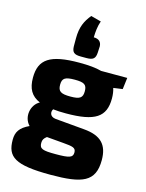

<svg xmlns="http://www.w3.org/2000/svg" viewBox="-142 -885 877 1156"><g transform="rotate(15 296.5 -307.5)"><path d="M282 -549H317C358 -549 372 -561 374 -598L376 -638C375 -665 359 -681 327 -681C328 -717 331 -750 343 -784L279 -801C245 -759 225 -718 225 -648V-598C226 -561 239 -549 282 -549ZM585 -497H422C386 -507 341 -511 284 -511C101 -511 36 -467 36 -352C36 -284 59 -242 115 -218C63 -191 47 -111 92 -65C34 -38 15 -7 15 41C15 147 66 186 289 186C487 186 565 157 565 21C565 -73 522 -122 413 -131L232 -147C195 -151 191 -181 203 -199C227 -196 253 -195 283 -195C465 -195 528 -238 528 -353C528 -377 525 -398 519 -417L576 -425ZM283 -300C223 -300 205 -312 205 -353C205 -394 223 -405 283 -405C342 -405 359 -394 359 -353C359 -312 342 -300 283 -300ZM394 19C394 51 373 58 287 58C206 58 186 52 186 15C186 -5 193 -15 210 -28L315 -19C372 -14 394 -11 394 19Z"/></g></svg>

Font: Exo 2 Extra Bold
Style: Regular
Weight: 800
Designer: Natanael Gama
Version: Version 1.001;PS 001.001;hotconv 1.0.88;makeotf.lib2.5.64775